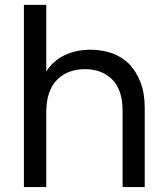

<svg xmlns="http://www.w3.org/2000/svg" viewBox="-20 -760 680 780"><path d="M168 -469.2Q194.8 -513.2 243.2 -536.1Q290 -558.1 349.1 -558.1Q391.6 -558.1 435.1 -543.9Q473.1 -530.3 504.9 -500Q533.7 -469.7 550.8 -425.8Q567.9 -381.8 567.9 -323.2V0H478V-310.1Q478 -395 436 -437Q394 -479 325.2 -479Q254.9 -479 211.9 -436Q168 -392.1 168 -303.2V0H77.1V-740.2H168Z"/></svg>

Font: PoppinsZ
Style: Regular
Weight: 400
Designer: Ninad Kale (Devanagari), Jonny Pinhorn (Latin)
Foundry: Indian Type Foundry
Version: Version 3.002;FEAKit 1.0